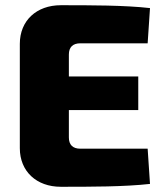

<svg xmlns="http://www.w3.org/2000/svg" viewBox="-20 -713 628 736"><path d="M288 -143C259 -143 244 -158 244 -186V-291H510V-420H244V-504C244 -532 259 -547 288 -547H546L555 -682C458 -693 327 -693 213 -693C120 -693 56 -634 56 -545V-145C56 -56 120 3 213 3C327 3 458 3 555 -8L546 -143Z"/></svg>

Font: Exo 2 Extra Bold
Style: Regular
Weight: 800
Designer: Natanael Gama
Version: Version 1.001;PS 001.001;hotconv 1.0.88;makeotf.lib2.5.64775